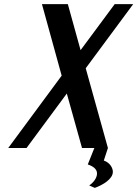

<svg xmlns="http://www.w3.org/2000/svg" viewBox="-20 -720 668 934"><path d="M439 0 407 80C434 89 452 103 452 124C452 148 431 171 414 182L441 194C480 180 529 151 529 116C529 99 517 72 485 61L505 0L397 -388L628 -700H538L372 -476L310 -700H184L280 -352L20 0H109L305 -265L379 0Z"/></svg>

Font: Pfennig
Style: BoldItalic
Weight: 700
Italic angle: -13°
Version: Version 20100423